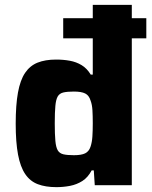

<svg xmlns="http://www.w3.org/2000/svg" viewBox="-20 -763 625 791"><path d="M240.4 -605.2V-688H582.8V-605.2ZM212.3 8Q167.8 8 135.9 -4.1Q104.1 -16.1 84 -45.7Q63.8 -75.3 54.3 -126Q44.7 -176.7 44.7 -253.6Q44.7 -330.4 54 -381.7Q63.3 -432.9 83.3 -462.7Q103.4 -492.4 134.9 -505Q166.4 -517.6 211.3 -517.6Q241.4 -517.6 267.8 -512.7Q294.2 -507.9 316.1 -494.7Q338.1 -481.6 353.9 -455.6H362.2V-743H523V0H370.4L366.4 -61H357.6Q342.6 -32.3 319.4 -17.4Q296.1 -2.6 268.5 2.7Q241 8 212.3 8ZM284.4 -123.6Q315.2 -123.6 330.8 -131.3Q346.5 -139 353 -158.8Q359 -176.6 360.6 -200.1Q362.2 -223.6 362.2 -255Q362.2 -286.5 360.8 -309.2Q359.4 -331.9 353.4 -347.9Q346.9 -370 331 -377.9Q315.2 -385.8 284.4 -385.8Q257.1 -385.8 241.3 -382.1Q225.4 -378.4 217.9 -365.8Q210.5 -353.1 208.1 -326.8Q205.6 -300.6 205.6 -255Q205.6 -209.4 208.1 -182.9Q210.5 -156.4 217.9 -143.7Q225.4 -131 241.3 -127.3Q257.1 -123.6 284.4 -123.6Z"/></svg>

Font: Saira Thin
Style: Regular
Weight: 100
Designer: Hector Gatti with collaboration of the Omnibus-Type team
Foundry: Omnibus-Type
Version: Version 1.101